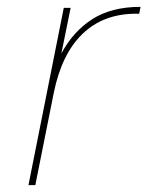

<svg xmlns="http://www.w3.org/2000/svg" viewBox="-20 -540 430 560"><path d="M63 0 166 -517H186L159 -384Q193 -448 249 -484Q305 -520 390 -520L386 -500H377Q282 -500 221 -441.5Q160 -383 137 -270L83 0Z"/></svg>

Font: Montserrat Thin
Style: Italic
Weight: 100
Italic angle: -11.3°
Designer: Julieta Ulanovsky
Foundry: Julieta Ulanovsky
Version: Version 9.000; ttfautohint (v1.8.4.7-5d5b)